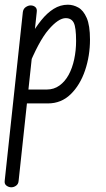

<svg xmlns="http://www.w3.org/2000/svg" viewBox="-46 -439 452 815"><path d="M2 356Q-9 356 -18.5 349Q-28 342 -26 328L51 -388Q53 -402 63.5 -409Q74 -416 84 -416Q96 -416 104 -409Q112 -402 110 -388L33 329Q32 342 22.5 349Q13 356 2 356ZM336 -271Q336 -202 315 -140Q294 -78 254 -39Q214 0 157 0H39L45 -59H153Q183 -59 206.5 -76Q230 -93 245.5 -121.5Q261 -150 269 -187.5Q277 -225 277 -265Q277 -323 267 -342.5Q257 -362 233 -362Q202 -362 160 -313Q118 -264 71 -147L83 -285Q105 -323 129.5 -353.5Q154 -384 182 -401.5Q210 -419 242 -419Q265 -419 286.5 -407Q308 -395 322 -363Q336 -331 336 -271Z"/></svg>

Font: Edu NSW ACT Foundation
Style: Regular
Weight: 400
Designer: Tina and Corey Anderson
Foundry: Google for Education
Version: Version 1.003